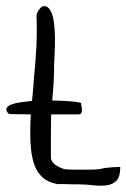

<svg xmlns="http://www.w3.org/2000/svg" viewBox="-90 -601 412 627"><path d="M-60.5 -228.5Q-72.3 -239.3 -68.8 -247.1Q-65.4 -254.9 -52.7 -259.8Q-40 -264.6 -18.6 -267.6Q-2.9 -269.5 14.6 -271.5Q18.6 -312.5 21.5 -353.5Q26.4 -400.4 28.8 -448.2Q31.2 -496.1 29.3 -551.8Q30.3 -555.7 32.2 -560.5Q34.2 -565.4 37.6 -569.8Q41 -574.2 44.9 -577.6Q48.8 -581.1 53.7 -581.1Q65.4 -581.1 73.2 -568.8Q81.1 -556.6 84.5 -537.6Q87.9 -518.6 88.9 -496.1Q89.8 -473.6 89.4 -452.6Q88.9 -431.6 87.9 -416Q86.9 -400.4 86.9 -394.5Q86.9 -336.9 81.1 -280.3Q81.1 -276.4 81.1 -272.5Q101.6 -272.5 119.1 -271.5Q140.6 -270.5 155.8 -268.6Q170.9 -266.6 174.8 -264.6Q174.8 -259.8 176.3 -252.9Q177.7 -246.1 177.7 -240.7Q177.7 -235.4 175.3 -231.4Q172.9 -227.5 165 -227.5H77.1Q76.2 -197.3 76.2 -166V-150.4Q76.2 -138.7 76.2 -126Q76.2 -113.3 76.2 -101.6V-85.9Q77.1 -76.2 83 -69.8Q88.9 -63.5 96.2 -59.1Q103.5 -54.7 111.3 -51.8Q119.1 -48.8 125 -47.9Q128.9 -47.9 138.2 -47.4Q147.5 -46.9 158.2 -46.9Q168.9 -46.9 178.2 -46.9Q187.5 -46.9 191.4 -46.9Q208 -46.9 218.3 -47.4Q228.5 -47.9 234.9 -48.8Q241.2 -49.8 247.1 -51.3Q252.9 -52.7 259.8 -53.2Q266.6 -53.7 276.4 -54.7Q286.1 -55.7 302.7 -55.7Q302.7 -23.4 290 -10.7Q277.3 2 257.3 4.4Q237.3 6.8 213.4 3.9Q189.5 1 167 1H153.3Q143.6 1 131.8 0.5Q120.1 0 109.4 0H96.7Q66.4 -5.9 48.8 -22Q31.2 -38.1 22.9 -61Q14.6 -84 11.7 -110.4Q8.8 -136.7 8.8 -163.1Q8.8 -196.3 10.7 -227.5Z"/></svg>

Font: Swanky and Moo Moo
Style: Regular
Weight: 400
Designer: Kimberly Geswein
Foundry: Kimberly Geswein
Version: Version 1.002 2001